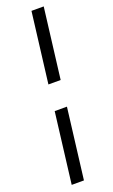

<svg xmlns="http://www.w3.org/2000/svg" viewBox="-179 -806 601 1017"><g transform="rotate(-20 121.5 -297.5)"><path d="M101 -370 150 -767H219L170 -370ZM35 172 84 -226H153L104 172Z"/></g></svg>

Font: Aleo
Style: Italic
Weight: 400
Italic angle: -7°
Designer: Alessio Laiso
Foundry: Alessio Laiso
Version: Version 2.001;gftools[0.9.29]